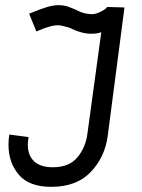

<svg xmlns="http://www.w3.org/2000/svg" viewBox="-20 -718 550 745"><path d="M13 -156Q13 -177 16 -196L91 -186Q88 -170 88 -156Q88 -115 112.5 -92Q137 -69 185 -69Q248 -69 280 -107Q312 -145 319 -198L373 -593Q357 -587 334 -587Q296 -587 248 -611Q217 -620 206 -620Q189 -620 169 -614Q149 -608 121 -596L93 -665Q142 -685 165 -691.5Q188 -698 208 -698Q227 -698 246 -691.5Q265 -685 294 -671Q316 -663 339 -663Q350 -663 369.5 -672Q389 -681 396 -691L463 -689L398 -191Q387 -108 332 -50.5Q277 7 179 7Q93 7 53 -40Q13 -87 13 -156Z"/></svg>

Font: Bellota
Style: Bold Italic
Weight: 700
Italic angle: -7.5°
Designer: Kemie Guaida
Foundry: Kemie Guaida
Version: Version 4.001